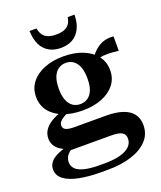

<svg xmlns="http://www.w3.org/2000/svg" viewBox="-176 -862 1021 1215"><g transform="rotate(-20 335.0 -254.5)"><path d="M659 -441Q620 -446 589 -446.5Q558 -447 534.5 -442Q511 -437 494 -422L484 -438Q500 -463 518.5 -483Q537 -503 558.5 -516.5Q580 -530 605 -535.5Q630 -541 659 -538ZM316 -164Q243 -164 186.5 -186Q130 -208 98.5 -248.5Q67 -289 67 -345Q67 -401 99 -442Q131 -483 187 -505.5Q243 -528 316 -528Q390 -528 446 -505.5Q502 -483 534 -442Q566 -401 566 -345Q566 -289 534 -248.5Q502 -208 446 -186Q390 -164 316 -164ZM316 -207Q345 -207 366.5 -221.5Q388 -236 400.5 -266Q413 -296 413 -344Q413 -392 401 -422.5Q389 -453 367.5 -468.5Q346 -484 316 -484Q288 -484 266 -468.5Q244 -453 232 -422.5Q220 -392 220 -344Q220 -297 232.5 -266.5Q245 -236 266.5 -221.5Q288 -207 316 -207ZM293 243Q210 243 146.5 230.5Q83 218 47 191.5Q11 165 11 122Q11 95 28.5 73.5Q46 52 82.5 36Q119 20 176 9L193 29Q166 39 150 52.5Q134 66 127 81.5Q120 97 120 114Q120 140 138 159Q156 178 196.5 188Q237 198 302 198H331Q395 198 438 186Q481 174 502.5 152Q524 130 524 100Q524 73 503.5 59.5Q483 46 430 46H146V34Q114 23 92.5 8Q71 -7 60.5 -27Q50 -47 50 -71Q50 -102 66.5 -127Q83 -152 113.5 -171Q144 -190 186 -203L230 -186Q206 -177 189 -166.5Q172 -156 163.5 -145Q155 -134 155 -119Q155 -100 173.5 -91.5Q192 -83 230 -83H442Q511 -83 556 -67Q601 -51 623 -21Q645 9 645 53Q645 115 604.5 157.5Q564 200 494.5 221.5Q425 243 337 243ZM323 -583Q369 -583 402 -602Q435 -621 454 -658.5Q473 -696 474 -752H428Q424 -723 410.5 -705.5Q397 -688 375.5 -680.5Q354 -673 324 -673Q293 -673 271.5 -680.5Q250 -688 236.5 -705.5Q223 -723 218 -752H171Q173 -696 191.5 -658.5Q210 -621 243.5 -602Q277 -583 323 -583Z"/></g></svg>

Font: Roboto Serif 120pt Expanded SemiBold
Style: Regular
Weight: 600
Width: 7
Designer: Greg Gazdowicz
Foundry: Commercial Type
Version: Version 1.008